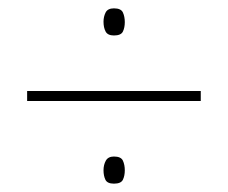

<svg xmlns="http://www.w3.org/2000/svg" viewBox="-20 -583 547 460"><path d="M45 -341V-365H461V-341ZM253 -143Q237 -143 232.5 -152.5Q228 -162 228 -175Q228 -188 233.5 -198Q239 -208 253 -208Q270 -208 274.5 -198Q279 -188 279 -175Q279 -162 274.5 -152.5Q270 -143 253 -143ZM253 -498Q238 -498 233 -507.5Q228 -517 228 -531Q228 -543 233 -553Q238 -563 253 -563Q270 -563 274.5 -553Q279 -543 279 -530Q279 -517 274.5 -507.5Q270 -498 253 -498Z"/></svg>

Font: Noto Sans Khmer SemiCondensed Thin
Style: Regular
Weight: 250
Width: 4
Designer: Danh Hong and the Monotype Design Team
Foundry: Monotype Imaging Inc.
Version: Version 2.004